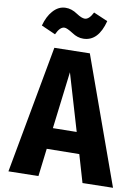

<svg xmlns="http://www.w3.org/2000/svg" viewBox="-65 -1039 784 1109"><g transform="rotate(5 327.5 -485.0)"><path d="M322 -849Q288 -875 274 -876Q247 -878 222 -833L142 -877Q162 -931 193 -960Q228 -994 270 -991Q305 -989 338 -962Q367 -939 385 -938Q410 -936 436 -978L516 -935Q474 -816 387 -822Q353 -824 322 -849ZM422 -156 232 -170 198 -9 23 -21 225 -755 432 -741 633 21 455 9ZM396 -282 327 -622 257 -292Z"/></g></svg>

Font: Xiangcui Wave Sans Xiangcui Wave Sans
Style: Regular
Weight: 800
Width: 3
Version: Version 0.920;March 28, 2024;FontCreator 14.0.0.2814 64-bit